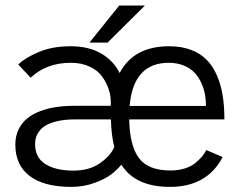

<svg xmlns="http://www.w3.org/2000/svg" viewBox="-20 -684 890 714"><path d="M312.5 -525.5 423.5 -663.5H519L380 -525.5ZM253 -49.5Q312 -49.5 351.2 -76.8Q390.5 -104 405 -137Q394 -180 392.5 -240H260.5Q240 -240 221.5 -238.2Q203 -236.5 182 -230.5Q161 -224.5 145.8 -214.8Q130.5 -205 120.5 -188Q110.5 -171 110.5 -148Q110.5 -97.5 149.2 -73.5Q188 -49.5 253 -49.5ZM607.5 -450.5Q476 -450.5 462 -290H746Q746 -312.5 742 -334Q738 -355.5 728 -377Q718 -398.5 702.8 -414.5Q687.5 -430.5 663 -440.5Q638.5 -450.5 607.5 -450.5ZM37 -146.5Q37 -178 49.2 -203Q61.5 -228 81.8 -244.2Q102 -260.5 130.5 -271Q159 -281.5 189.8 -286Q220.5 -290.5 255.5 -290.5H392V-305.5Q392 -328.5 384.2 -352Q376.5 -375.5 360.5 -398.5Q344.5 -421.5 314 -436Q283.5 -450.5 243.5 -450.5Q152.5 -450.5 94 -395L48 -444Q70 -467 121.5 -489.5Q173 -512 242 -512Q310 -512 356 -485.2Q402 -458.5 425 -412.5Q477 -512 609 -512Q654.5 -512 689.8 -498.8Q725 -485.5 748.2 -462Q771.5 -438.5 786.5 -404Q801.5 -369.5 808 -329.2Q814.5 -289 814.5 -240H460.5Q462 -143.5 496.2 -96.8Q530.5 -50 614 -50Q643.5 -50 667.8 -57.8Q692 -65.5 707.2 -78.5Q722.5 -91.5 731.8 -102.5Q741 -113.5 747 -126L808 -100Q750 11 612 11Q483 11 431.5 -71.5Q415 -52 393.2 -35.2Q371.5 -18.5 331.2 -3.8Q291 11 245 11Q144.5 11 90.8 -29.2Q37 -69.5 37 -146.5Z"/></svg>

Font: League Mono Wide Light
Style: Regular
Weight: 300
Width: 8
Designer: Tyler Finck
Foundry: The League of Moveable Type / Tyler Finck
Version: Version 2.210